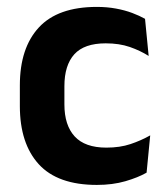

<svg xmlns="http://www.w3.org/2000/svg" viewBox="-20 -523 482 556"><path d="M260.5 12.5Q147 12.5 92.2 -47.5Q37.5 -107.5 37.5 -216V-276Q37.5 -384 92.5 -443.5Q147.5 -503 260.5 -503Q290 -503 315.8 -498.2Q341.5 -493.5 362.8 -485.5Q384 -477.5 400 -468.5L410.5 -361Q386 -376.5 355.8 -387Q325.5 -397.5 286 -397.5Q224 -397.5 195.2 -365.8Q166.5 -334 166.5 -273.5V-220.5Q166.5 -160.5 196.2 -128Q226 -95.5 288 -95.5Q327.5 -95.5 358 -105.8Q388.5 -116 415 -131L404.5 -23Q380 -9 343 1.8Q306 12.5 260.5 12.5Z"/></svg>

Font: Anek Latin SemiBold
Style: Regular
Weight: 600
Designer: Yesha Goshar
Foundry: Ek Type
Version: Version 1.003